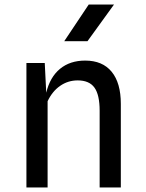

<svg xmlns="http://www.w3.org/2000/svg" viewBox="-20 -823 640 843"><path d="M510.5 -367V0H417.5V-336.5Q417.5 -406.5 394.8 -438.2Q372 -470 321 -470Q278.5 -470 244 -446Q209.5 -422 189 -378.5V0H96V-546.5H176.5L183 -416Q199.5 -484.5 243.5 -520.8Q287.5 -557 354 -557Q430 -557 470.2 -508Q510.5 -459 510.5 -367ZM364 -642H262L369.5 -803H480.5Z"/></svg>

Font: SplineSansMono30
Style: Regular
Weight: 400
Designer: Eben Sorkin, Mirko Velimirovic
Foundry: Sorkin Type
Version: Version 1.000